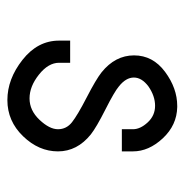

<svg xmlns="http://www.w3.org/2000/svg" viewBox="-10 -490 500 520"><g transform="rotate(90 240.0 -230.0)"><path d="M267 -460H270Q319 -459 354.5 -421Q390 -383 390 -340V-310H330V-340Q330 -360 311.5 -380Q293 -400 266.5 -400Q240 -400 214 -382Q190 -364 190 -342.5Q190 -321 214 -302Q228 -290 276.5 -265.5Q325 -241 344 -226Q390 -189 390 -137Q390 -85 349 -42.5Q308 0 251 0Q194 0 142 -41Q90 -82 90 -140V-170H150V-140Q150 -111 182 -85.5Q214 -60 246.5 -60Q279 -60 304.5 -87Q330 -114 330 -137Q330 -160 311 -175Q292 -190 243.5 -215Q195 -240 176 -255Q130 -292 130 -343Q130 -394 174.5 -427Q219 -460 267 -460Z"/></g></svg>

Font: SOV_Station
Style: Book
Weight: 400
Version: Version 1.00